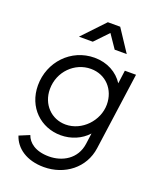

<svg xmlns="http://www.w3.org/2000/svg" viewBox="-178 -899 1020 1227"><g transform="rotate(20 331.5 -285.0)"><path d="M270 220C412 220 531 129 550 -10L623 -536H547L535 -446C495 -508 425 -548 338 -548C178 -548 57 -417 57 -259C57 -109 167 -8 302 -8C372 -8 439 -36 484 -86L474 -12C459 96 367 145 278 145C185 145 136 104 120 57L50 86C75 164 153 220 270 220ZM137 -262C137 -382 231 -473 340 -473C442 -473 513 -395 513 -293C513 -183 419 -83 308 -83C211 -83 137 -159 137 -262ZM197 -640H291L378 -731L440 -640H522L423 -790H339Z"/></g></svg>

Font: Mluvka
Style: Italic
Weight: 400
Italic angle: -8°
Designer: Modified by Jiří Krblich, Original typeface by Gumpita Rahayu
Foundry: Gumpita Rahayu & Jiří Krblich
Version: Version 2.000;Glyphs 3.1.1 (3134)